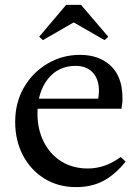

<svg xmlns="http://www.w3.org/2000/svg" viewBox="-20 -754 569 784"><path d="M291 10Q217 10 161 -25Q105 -60 73.5 -120Q42 -180 42 -256Q42 -335 77.5 -396.5Q113 -458 173.5 -494Q234 -530 307 -530Q385 -530 432.5 -485Q480 -440 480 -354Q480 -348 480 -341.5Q480 -335 478 -324L476 -310H119V-351H381Q384 -369 384 -384Q384 -430 359 -457.5Q334 -485 288 -485Q218 -485 175.5 -431.5Q133 -378 133 -290Q133 -226 158.5 -175Q184 -124 230.5 -95Q277 -66 339 -66Q374 -66 407 -77.5Q440 -89 473 -113L493 -94Q448 -39 400.5 -14.5Q353 10 291 10ZM155 -590 140 -604 250 -734H311L422 -604L407 -590L282 -662H280Z"/></svg>

Font: Hedvig Letters Serif 18pt
Style: Regular
Weight: 400
Designer: Alexander Örn & Tor Weibull
Foundry: Kanon Foundry
Version: Version 1.000